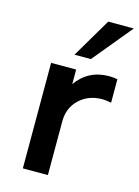

<svg xmlns="http://www.w3.org/2000/svg" viewBox="-115 -815 637 879"><g transform="rotate(15 204.0 -375.0)"><path d="M407.5 -750 253.8 -563.8H176.2L286.2 -750ZM201.2 -431.2Q257.5 -510 355 -510Q376.2 -510 395 -506.2V-395Q370 -400 352.5 -400Q287.5 -400 244.4 -359.4Q201.2 -318.8 201.2 -253.8V0H82.5V-500H201.2Z"/></g></svg>

Font: Now Medium
Style: Regular
Weight: 500
Designer: Alfredo Marco Pradil
Foundry: Alfredo Marco Pradil
Version: Version 1.002;PS 001.002;hotconv 1.0.88;makeotf.lib2.5.64775